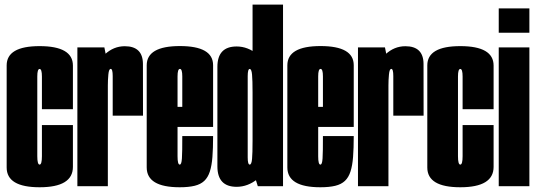

<svg xmlns="http://www.w3.org/2000/svg" viewBox="-20 -805 2322 830"><path d="M151.2 4.5Q8.8 4.5 8.8 -80.9Q8.8 -166.4 8.8 -298.6Q8.8 -438.9 8.8 -522.2Q8.8 -605.6 151.2 -605.6Q295.2 -605.6 295.2 -521.5Q295.2 -437.4 295.2 -332.9H161.2Q161.2 -441.5 161.2 -474.2Q161.2 -506.9 151.2 -506.9Q141.2 -506.9 141.2 -474.2Q141.2 -441.5 141.2 -298.6Q141.2 -166.4 141.2 -129.9Q141.2 -93.5 151.2 -93.5Q161.2 -93.5 161.2 -129.9Q161.2 -166.4 161.2 -264.4H295.2Q295.2 -171.6 295.2 -83.6Q295.2 4.5 151.2 4.5Z M467.2 -305Q467.2 -445 467.2 -476.1Q467.2 -507.2 458.6 -507.2Q450.6 -507.2 448.4 -482.8Q446.2 -458.2 446.2 -435.5L395.6 -442.5Q395.6 -535 433.4 -570.1Q471.1 -605.2 519.4 -605.2Q597.5 -605.2 597.9 -528.5Q598.2 -451.8 598.2 -305ZM314.5 0V-600H431.2L446.2 -524.1V0Z M756.9 4.5Q614.2 4.5 614.2 -81.2Q614.2 -167 614.2 -298.8Q614.2 -439.1 614.2 -522.5Q614.2 -605.9 757.8 -605.9Q901.2 -605.9 901.2 -523.1Q901.2 -440.4 901.2 -302.5Q901.2 -278 901.2 -256.2H736V-343.1H776.5L768 -331.2Q768 -442.4 768 -474.8Q768 -507.1 757.8 -507.1Q747.5 -507.1 747.5 -474.8Q747.5 -442.4 747.5 -302.8Q747.5 -165.2 747.5 -129.4Q747.5 -93.5 756.9 -93.5ZM756.9 -93.5Q760.9 -93.5 763.1 -99.7Q765.4 -105.9 766.4 -120.1Q767.4 -134.2 767.7 -158.1Q768 -182 768 -216.9H901.2Q901.2 -164.4 898.3 -126.6Q895.4 -88.9 887.1 -63.4Q878.9 -38 863.1 -23.1Q847.2 -8.1 821.2 -1.8Q795.1 4.5 756.9 4.5L749.8 -40.2Z M1094.5 0 1071.8 -72V-785H1203.5V0ZM1003 2.6Q919.8 2.6 919.8 -85.9Q919.8 -174.5 919.8 -301Q919.8 -427.8 919.8 -515.9Q919.8 -604.1 1003 -604.1Q1051.4 -604.1 1093.8 -569.4Q1136.2 -534.6 1136.2 -453.4L1071.8 -405.1Q1071.8 -457.9 1069.6 -482.4Q1067.4 -506.9 1059.5 -506.9Q1050.8 -506.9 1050.8 -475.6Q1050.8 -444.4 1050.8 -301Q1050.8 -156 1050.8 -124.8Q1050.8 -93.5 1059.5 -93.5Q1067.4 -93.5 1069.6 -118Q1071.8 -142.5 1071.8 -196.8L1136.2 -147Q1136.2 -65.8 1093.8 -31.6Q1051.4 2.6 1003 2.6Z M1364.9 4.5Q1222.2 4.5 1222.2 -81.2Q1222.2 -167 1222.2 -298.8Q1222.2 -439.1 1222.2 -522.5Q1222.2 -605.9 1365.8 -605.9Q1509.2 -605.9 1509.2 -523.1Q1509.2 -440.4 1509.2 -302.5Q1509.2 -278 1509.2 -256.2H1344V-343.1H1384.5L1376 -331.2Q1376 -442.4 1376 -474.8Q1376 -507.1 1365.8 -507.1Q1355.5 -507.1 1355.5 -474.8Q1355.5 -442.4 1355.5 -302.8Q1355.5 -165.2 1355.5 -129.4Q1355.5 -93.5 1364.9 -93.5ZM1364.9 -93.5Q1368.9 -93.5 1371.1 -99.7Q1373.4 -105.9 1374.4 -120.1Q1375.4 -134.2 1375.7 -158.1Q1376 -182 1376 -216.9H1509.2Q1509.2 -164.4 1506.3 -126.6Q1503.4 -88.9 1495.1 -63.4Q1486.9 -38 1471.1 -23.1Q1455.2 -8.1 1429.2 -1.8Q1403.1 4.5 1364.9 4.5L1357.8 -40.2Z M1680.2 -305Q1680.2 -445 1680.2 -476.1Q1680.2 -507.2 1671.6 -507.2Q1663.6 -507.2 1661.4 -482.8Q1659.2 -458.2 1659.2 -435.5L1608.6 -442.5Q1608.6 -535 1646.4 -570.1Q1684.1 -605.2 1732.4 -605.2Q1810.5 -605.2 1810.9 -528.5Q1811.2 -451.8 1811.2 -305ZM1527.5 0V-600H1644.2L1659.2 -524.1V0Z M1969.8 4.5Q1827.2 4.5 1827.2 -80.9Q1827.2 -166.4 1827.2 -298.6Q1827.2 -438.9 1827.2 -522.2Q1827.2 -605.6 1969.8 -605.6Q2113.8 -605.6 2113.8 -521.5Q2113.8 -437.4 2113.8 -332.9H1979.8Q1979.8 -441.5 1979.8 -474.2Q1979.8 -506.9 1969.8 -506.9Q1959.8 -506.9 1959.8 -474.2Q1959.8 -441.5 1959.8 -298.6Q1959.8 -166.4 1959.8 -129.9Q1959.8 -93.5 1969.8 -93.5Q1979.8 -93.5 1979.8 -129.9Q1979.8 -166.4 1979.8 -264.4H2113.8Q2113.8 -171.6 2113.8 -83.6Q2113.8 4.5 1969.8 4.5Z M2136 0V-600H2268.5V0ZM2136 -768.8H2268.5V-663.5H2136Z"/></svg>

Font: Anybody UltraCondensed Thin
Style: Regular
Weight: 100
Width: 1
Designer: Tyler Finck
Foundry: Etcetera Type Company
Version: Version 1.110